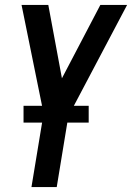

<svg xmlns="http://www.w3.org/2000/svg" viewBox="-20 -540 540 775"><path d="M107 215 156 -82 67 -520H175L230 -224L385 -520H493L256 -71L209 215ZM75 -45V-113H338V-45Z"/></svg>

Font: Iosevka SS18 Semibold
Style: Italic
Weight: 600
Italic angle: -9°
Monospace: yes
Designer: Belleve Invis
Foundry: Belleve Invis
Version: Version 25.1.1; ttfautohint (v1.8.4)